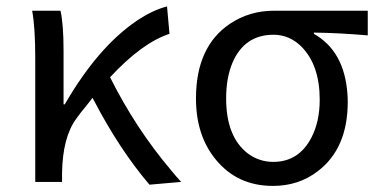

<svg xmlns="http://www.w3.org/2000/svg" viewBox="-20 -577 1200 609"><path d="M554.7 0 454.1 8.8Q359.4 -102.5 279.3 -255.9Q276.4 -261.7 273.4 -266.6Q267.6 -258.8 255.9 -244.1Q232.4 -215.8 221.7 -200.2Q178.7 -141.6 176.8 -28.3V0H91.8V-393.6Q91.8 -490.2 82 -543H171.9Q181.6 -500 181.6 -416V-246.1H185.5Q290 -426.8 413.1 -510.7Q463.9 -544.9 509.8 -556.6L517.6 -469.7Q430.7 -441.4 329.1 -332Q410.2 -169.9 522.5 -37.1Q539.1 -16.6 554.7 0Z M845.7 12.7Q732.4 12.7 664.1 -71.3Q601.6 -147.5 601.6 -264.6Q601.6 -429.7 710 -502Q771.5 -543 849.6 -543H1146.5V-464.8Q1052.7 -472.7 975.6 -473.6V-469.7Q1072.3 -415 1082 -279.3Q1083 -266.6 1083 -253.9Q1083 -106.4 988.3 -34.2Q927.7 12.7 845.7 12.7ZM846.7 -63.5Q927.7 -63.5 967.8 -140.6Q994.1 -191.4 994.1 -260.7Q994.1 -370.1 936.5 -428.7Q898.4 -466.8 847.7 -466.8Q755.9 -466.8 717.8 -378.9Q697.3 -331.1 697.3 -264.6Q697.3 -142.6 766.6 -89.8Q802.7 -63.5 846.7 -63.5Z"/></svg>

Font: Taipei Sans TC Beta
Style: Regular
Weight: 400
Designer: JT Foundry
Foundry: JT Foundry
Version: Version 1.000